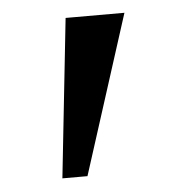

<svg xmlns="http://www.w3.org/2000/svg" viewBox="-36 -862 376 408"><g transform="rotate(-5 152.0 -658.5)"><path d="M243.5 -827.5 135 -488.5H81.5L118 -827.5Z"/></g></svg>

Font: Merriweather 36pt SemiBold
Style: Regular
Weight: 600
Version: Version 2.100